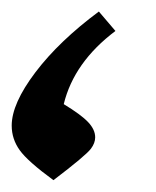

<svg xmlns="http://www.w3.org/2000/svg" viewBox="-20 -259 266 328"><path d="M148.9 -239.3 177.2 -206.1Q106.4 -152.8 88.9 -81.1Q118.7 -63 130.6 -50.3Q142.6 -37.6 142.6 -24.4Q142.6 -14.6 135.3 -4.9Q126.5 6.8 71.3 48.8Q27.3 16.6 13.7 -2.4Q0 -21.5 0 -44.4Q0 -82 40.5 -135.5Q81.1 -189 148.9 -239.3Z"/></svg>

Font: ALMAS
Style: Bold
Weight: 700
Designer: ALMAS Font/ by Husham Jawad Kadhim, derived from the Bainsely font by/ Paul James MIller
Foundry: High-Logic / Made with FontCreator
Version: Version 1.411;September 19, 2021;FontCreator 14.0.0.2814 32-